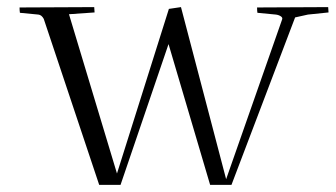

<svg xmlns="http://www.w3.org/2000/svg" viewBox="-20 -520 944 540"><path d="M903 -500Q903 -499 904 -485L846 -479L810 -471L631 0H571L454 -396L319 0H259L103 -467Q97 -478 88 -479L36 -484Q35 -490 35 -499L245 -500Q245 -499 246 -485L174 -480L309 -32L455 -495L489 -500L616 -16L773 -464Q776 -470 770 -474Q764 -478 756 -479L704 -484Q703 -490 703 -499Z"/></svg>

Font: Antic Didone
Style: Regular
Weight: 400
Designer: Santiago Orozco
Foundry: Santiago Orozco
Version: Version 2.001